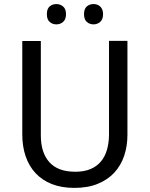

<svg xmlns="http://www.w3.org/2000/svg" viewBox="-20 -916 738 946"><path d="M607.9 -714.8V-252Q607.9 -196.3 591.8 -148.4Q575.7 -100.6 543.2 -65.4Q510.7 -30.3 461.7 -10.3Q412.6 9.8 346.2 9.8Q283.7 9.8 235.8 -9Q188 -27.8 155.5 -62.5Q123 -97.2 106.4 -145.8Q89.8 -194.3 89.8 -253.9V-713.9H181.2V-249Q181.2 -163.6 223.4 -116.7Q265.6 -69.8 351.1 -69.8Q394.5 -69.8 425.8 -83Q457 -96.2 477.1 -120.1Q497.1 -144 506.8 -177.2Q516.6 -210.4 517.1 -250V-714.8ZM210.9 -846.2Q210.9 -872.6 224.6 -884.3Q238.3 -896 257.8 -896Q276.9 -896 291 -884Q305.2 -872.1 305.2 -846.2Q305.2 -820.3 291 -808.1Q276.9 -795.9 257.8 -795.9Q238.3 -795.9 224.6 -808.1Q210.9 -820.3 210.9 -846.2ZM394 -846.2Q394 -872.6 407.7 -884.3Q421.4 -896 440.9 -896Q450.2 -896 458.7 -893.1Q467.3 -890.1 473.6 -884Q480 -877.9 483.9 -868.7Q487.8 -859.4 487.8 -846.2Q487.8 -820.3 473.6 -808.1Q459.5 -795.9 440.9 -795.9Q421.4 -795.9 407.7 -808.1Q394 -820.3 394 -846.2Z"/></svg>

Font: Droid Sans
Style: Regular
Weight: 400
Foundry: Ascender Corporation
Version: Version 1.00 build 114